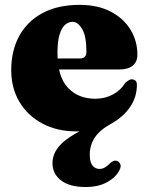

<svg xmlns="http://www.w3.org/2000/svg" viewBox="-20 -514 594 770"><path d="M161.5 -235.5V-279.5H299.5Q326.5 -279.5 326.5 -305.5Q326.5 -370 309.2 -398.2Q292 -426.5 271 -426.5Q255 -426.5 241.2 -414.8Q227.5 -403 219 -375.8Q210.5 -348.5 210.5 -301.5Q210.5 -207.5 251.8 -162.8Q293 -118 362.5 -118Q401 -118 433 -135.2Q465 -152.5 482.5 -182Q501 -197.5 510 -196Q517.5 -195.5 523.2 -190.5Q529 -185.5 529 -174Q529 -125.5 502.5 -86Q476 -46.5 427 -18.5Q381 6.5 360.5 37.2Q340 68 340 107Q340 136 351 149.8Q362 163.5 379 163.5Q391 163.5 401.2 157.2Q411.5 151 421 141Q428 134.5 434.5 131.8Q441 129 448.5 131Q457 133.5 462 143.2Q467 153 459 168.5Q445 197 409.8 216.5Q374.5 236 323.5 236Q259 236 224.8 209.5Q190.5 183 190.5 140.5Q190.5 92 236.2 53.5Q282 15 380 -25L332.5 6.5Q321 10.5 308.8 11.8Q296.5 13 287.5 13Q209.5 13 150.5 -18.2Q91.5 -49.5 58.2 -105Q25 -160.5 25 -233Q25 -310.5 57 -369.5Q89 -428.5 150.5 -461.5Q212 -494.5 299.5 -494.5Q372 -494.5 423.8 -467.5Q475.5 -440.5 503.2 -395.2Q531 -350 531 -294.5Q531 -266.5 512.5 -251Q494 -235.5 459.5 -235.5Z"/></svg>

Font: Fraunces Black
Style: Regular
Weight: 900
Version: Version 1.000;[b76b70a41]